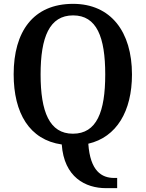

<svg xmlns="http://www.w3.org/2000/svg" viewBox="-20 -745 758 998"><path d="M531 233H589V180H574C508 180 449 144 439 2C586 -32 666 -167 666 -358C666 -580 556 -725 360 -725C152 -725 51 -580 51 -359C51 -157 133 -18 301 6C313 176 424 233 531 233ZM359 -50C237 -50 191 -164 191 -358C191 -552 237 -665 360 -665C483 -665 527 -552 527 -358C527 -164 483 -50 359 -50Z"/></svg>

Font: Noto Serif Devanagari SemiCondensed SemiBold
Style: Regular
Weight: 600
Width: 4
Designer: Universal Thirst, Indian Type Foundry and the Monotype Design Team
Foundry: Monotype Imaging Inc.
Version: Version 2.004